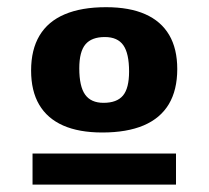

<svg xmlns="http://www.w3.org/2000/svg" viewBox="-20 -737 580 534"><path d="M70.5 -223.5V-310H469.5V-223.5ZM268 -451Q305 -451 322 -471.2Q339 -491.5 339 -538Q339 -588.5 323 -611.2Q307 -634 271.5 -634Q235 -634 217.8 -613.8Q200.5 -593.5 200.5 -547Q200.5 -496.5 216.8 -473.8Q233 -451 268 -451ZM264.5 -368.5Q199.5 -368.5 155.5 -388Q111.5 -407.5 89 -445.8Q66.5 -484 66.5 -541Q66.5 -599 90 -638.2Q113.5 -677.5 160 -697.2Q206.5 -717 275 -717Q340 -717 384 -697.5Q428 -678 450.5 -639.8Q473 -601.5 473 -545Q473 -486.5 449.5 -447.2Q426 -408 379.5 -388.2Q333 -368.5 264.5 -368.5Z"/></svg>

Font: Newsreader 7pt
Style: Bold
Weight: 700
Designer: Hugues Gentile
Foundry: Production Type
Version: Version 1.003